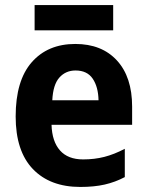

<svg xmlns="http://www.w3.org/2000/svg" viewBox="-20 -730 582 760"><path d="M278 -556Q383 -556 443 -490.5Q503 -425 503 -308V-236H184Q186 -170 217.5 -134.5Q249 -99 309 -99Q354 -99 393 -109Q432 -119 474 -141V-29Q436 -9 394.5 0.5Q353 10 298 10Q178 10 110 -61Q42 -132 42 -269Q42 -411 105.5 -483.5Q169 -556 278 -556ZM279 -451Q240 -451 215 -423Q190 -395 187 -333H370Q369 -386 347 -418.5Q325 -451 279 -451ZM428 -710V-610H117V-710Z"/></svg>

Font: Noto Sans Armenian SemiCondensed
Style: Bold
Weight: 700
Width: 4
Designer: Monotype Design Team
Foundry: Monotype Imaging Inc.
Version: Version 2.008; ttfautohint (v1.8.4.7-5d5b)